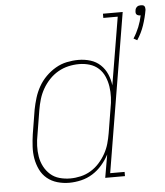

<svg xmlns="http://www.w3.org/2000/svg" viewBox="-54 -806 740 862"><g transform="rotate(-5 316.0 -375.0)"><path d="M583 -603 567 -612Q582 -635 592.5 -661Q603 -687 608 -713Q608 -713 607 -713Q606 -713 605 -713Q601 -713 596.5 -714.5Q592 -716 589.5 -719Q587 -722 586.5 -726.5Q586 -731 587 -736Q587 -740 589 -744.5Q591 -749 595 -752.5Q599 -756 603.5 -757Q608 -758 613 -758Q617 -758 621.5 -757Q626 -756 628.5 -752.5Q631 -749 631.5 -744.5Q632 -740 632 -736Q626 -701 614.5 -667Q603 -633 583 -603ZM223 8Q196 8 170 0.5Q144 -7 124 -23.5Q104 -40 92.5 -64Q81 -88 76.5 -114Q72 -140 73.5 -168Q75 -196 79 -223L97 -333Q102 -359 110 -385Q118 -411 131.5 -435Q145 -459 165 -479Q185 -499 209 -513Q233 -527 259.5 -532.5Q286 -538 312 -538Q340 -538 366 -530Q392 -522 411 -504Q430 -486 440.5 -461.5Q451 -437 454 -411L505 -716H440V-735H529L410 -19H475V0H386L404 -104Q391 -79 372 -57Q353 -35 329 -20Q305 -5 277.5 1.5Q250 8 223 8ZM230 -11Q253 -11 277 -16.5Q301 -22 322.5 -35Q344 -48 361 -67Q378 -86 390 -107.5Q402 -129 408.5 -152Q415 -175 419 -199L437 -309Q442 -333 443 -358Q444 -383 440.5 -406.5Q437 -430 427.5 -452Q418 -474 401 -489.5Q384 -505 361 -512Q338 -519 313 -519Q289 -519 265 -513.5Q241 -508 219 -495.5Q197 -483 179 -464Q161 -445 148.5 -423Q136 -401 129 -377.5Q122 -354 118 -330L100 -220Q95 -195 94 -170Q93 -145 97 -121Q101 -97 112 -76Q123 -55 140.5 -39.5Q158 -24 181.5 -17.5Q205 -11 230 -11Z"/></g></svg>

Font: Iosevka Slab ThExObl
Style: Regular
Weight: 100
Width: 7
Italic angle: -9°
Monospace: yes
Designer: Belleve Invis
Foundry: Belleve Invis
Version: Version 11.1.1; ttfautohint (v1.8.3)